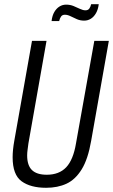

<svg xmlns="http://www.w3.org/2000/svg" viewBox="-20 -880 537 912"><path d="M199 12Q125 12 82.5 -19Q40 -50 40 -133Q40 -150 42 -170Q44 -190 48 -212L132 -686H201L115 -199Q113 -183 111 -168.5Q109 -154 109 -142Q109 -94 132 -72Q155 -50 202 -50Q261 -50 294.5 -85.5Q328 -121 341 -199L428 -686H497L413 -211Q398 -124 368 -75.5Q338 -27 296 -7.5Q254 12 199 12ZM225 -780Q228 -806 238 -823Q248 -840 262.5 -849Q277 -858 294 -858Q313 -858 329 -851.5Q345 -845 359.5 -838Q374 -831 386 -831Q398 -831 404 -839Q410 -847 413 -860H449Q446 -835 436 -817.5Q426 -800 411.5 -791Q397 -782 380 -782Q361 -782 345 -789Q329 -796 315 -803Q301 -810 288 -810Q276 -810 270 -801.5Q264 -793 261 -780Z"/></svg>

Font: Archivo ExtraCondensed Light
Style: Italic
Weight: 300
Width: 2
Italic angle: -10°
Designer: Hector Gatti
Foundry: Omnibus-Type
Version: Version 2.001